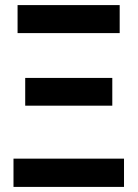

<svg xmlns="http://www.w3.org/2000/svg" viewBox="-20 -734 540 754"><path d="M49 -604V-714H450V-604ZM79 -319V-428H421V-319ZM33 0V-111H467V0Z"/></svg>

Font: Noto Sans Mono ExtraCondensed
Style: Bold
Weight: 700
Width: 2
Designer: Monotype Design Team
Foundry: Monotype Imaging Inc.
Version: Version 2.014